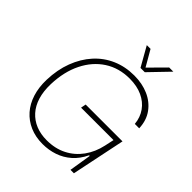

<svg xmlns="http://www.w3.org/2000/svg" viewBox="-252 -1098 1268 1268"><g transform="rotate(45 382.0 -464.5)"><path d="M357 10Q291 10 238 -13Q185 -36 148 -78Q111 -120 92.5 -178.5Q74 -237 76 -309Q79 -406 109 -485Q139 -564 190.5 -621Q242 -678 312 -708.5Q382 -739 466 -739Q540 -739 599.5 -713Q659 -687 695.5 -637Q732 -587 735 -515H694Q689 -571 659 -613.5Q629 -656 578 -679.5Q527 -703 459 -703Q359 -703 283.5 -654Q208 -605 164 -516.5Q120 -428 116 -309Q114 -241 130 -188.5Q146 -136 178.5 -100Q211 -64 256.5 -45.5Q302 -27 359 -27Q437 -27 498 -58Q559 -89 599.5 -145Q640 -201 656 -275L672 -349L680 -340H367L374 -376H718L640 0H608L633 -155H627Q600 -98 558.5 -61.5Q517 -25 465.5 -7.5Q414 10 357 10ZM459 -803 382 -939H417L481 -828L591 -939H630L499 -803Z"/></g></svg>

Font: Mona Sans ExtraLight
Style: Italic
Weight: 200
Italic angle: -11.6951°
Designer: Deni Anggara
Foundry: GitHub
Version: Version 2.000